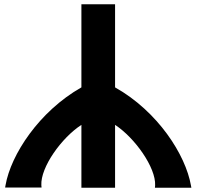

<svg xmlns="http://www.w3.org/2000/svg" viewBox="-20 -881 925 901"><path d="M6 -12 4 -1H175L174 -12C170 -96 268 -234 362 -295V0H520V-295C612 -235 712 -95 708 -11L707 0H878L876 -11C851 -154 721 -358 520 -471V-861H362V-471C163 -358 31 -155 6 -12Z"/></svg>

Font: Ny Stormning
Style: Sv
Weight: 900
Designer: Robert Jablonski, Mew Too
Foundry: Cannot Into Space Fonts
Version: Version 0.90